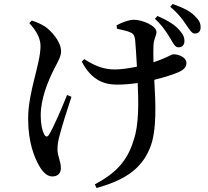

<svg xmlns="http://www.w3.org/2000/svg" viewBox="-20 -859 1040 962"><path d="M833 -667C848 -642 857 -622 873 -622C891 -621 903 -632 904 -650C905 -670 899 -685 879 -708C854 -737 817 -758 769 -779L756 -765C797 -727 817 -693 833 -667ZM912 -736C929 -712 940 -691 956 -691C975 -691 985 -703 985 -720C986 -742 978 -758 955 -780C930 -805 896 -821 845 -839L833 -825C877 -788 896 -759 912 -736ZM127 -743C158 -709 183 -671 183 -629C183 -538 121 -400 121 -265C121 -145 152 -70 178 -25C196 5 217 25 242 25C269 25 285 10 285 -17C285 -52 268 -77 268 -110C268 -136 272 -155 278 -178C288 -218 316 -308 338 -374L316 -383C290 -318 248 -220 226 -185C218 -171 209 -172 201 -186C191 -206 184 -239 184 -281C184 -363 219 -450 253 -517C271 -551 286 -577 286 -602C286 -653 234 -706 207 -725C186 -738 168 -747 139 -756ZM566 -715C591 -709 616 -705 635 -696C648 -690 654 -682 657 -660C660 -632 663 -577 666 -525C627 -517 588 -511 555 -511C502 -511 457 -527 402 -563L390 -550C439 -455 505 -435 566 -435C600 -435 635 -438 670 -443C674 -349 677 -236 650 -158C617 -46 552 13 455 65L464 83C588 48 685 -2 731 -117C768 -204 759 -352 753 -459C806 -472 851 -487 878 -499C905 -512 914 -525 914 -544C914 -570 879 -587 848 -587C841 -587 831 -579 795 -564C782 -559 767 -553 749 -547C748 -578 748 -609 749 -630C750 -664 764 -681 764 -698C764 -730 694 -760 650 -760C627 -760 591 -747 564 -732Z"/></svg>

Font: Noto Serif JP SemiBold
Style: Regular
Weight: 600
Designer: Ryoko NISHIZUKA 西塚涼子 (kana & ideographs); Frank Grießhammer (Latin, Greek & Cyrillic); Wenlong ZHANG 张文龙 (bopomofo); San
Foundry: Adobe
Version: Version 2.001;hotconv 1.1.0;makeotfexe 2.6.0